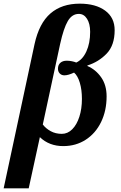

<svg xmlns="http://www.w3.org/2000/svg" viewBox="-54 -789 660 1050"><path d="M135 -548Q160 -662 222 -715.5Q284 -769 382 -769Q469 -769 521 -731Q573 -693 573 -624Q573 -541 529 -495.5Q485 -450 424 -431V-428Q469 -409 499 -366.5Q529 -324 529 -262Q529 -184 499 -122Q469 -60 415 -25Q361 10 292 10Q215 10 164 -39L103 241H-34ZM394 -248Q394 -298 382.5 -336.5Q371 -375 351 -392Q319 -377 298 -377Q283 -377 273 -387Q263 -397 263 -413Q263 -434 276 -445.5Q289 -457 311 -457Q325 -457 339.5 -454Q354 -451 363 -447Q398 -463 418.5 -508Q439 -553 439 -615Q439 -659 422 -686Q405 -713 377 -713Q340 -713 317 -674Q294 -635 275 -549L180 -108Q197 -86 223.5 -71.5Q250 -57 284 -57Q316 -57 341 -82Q366 -107 380 -150.5Q394 -194 394 -248Z"/></svg>

Font: Noto Serif Narrow
Style: Bold Italic
Weight: 700
Width: 4
Italic angle: -12°
Designer: Monotype Design Team
Foundry: Monotype Imaging Inc.
Version: Version 1.001